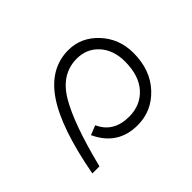

<svg xmlns="http://www.w3.org/2000/svg" viewBox="-64 -738 374 374"><g transform="rotate(-45 123.0 -550.5)"><path d="M11.7 -449.2Q31.2 -554.7 64.5 -603.5Q97.7 -652.3 148.4 -652.3Q183.6 -652.3 209 -625Q234.4 -597.7 234.4 -558.6Q234.4 -511.7 207 -482.4Q179.7 -453.1 140.6 -453.1Q85.9 -453.1 62.5 -503.9L82 -511.7Q97.7 -476.6 140.6 -476.6Q171.9 -476.6 191.4 -498Q210.9 -519.5 210.9 -558.6Q210.9 -589.8 193.4 -609.4Q175.8 -628.9 148.4 -628.9Q105.5 -628.9 80.1 -585.9Q54.7 -543 31.2 -449.2Z"/></g></svg>

Font: 和音 by 宁静之雨，公众号njzyshare
Style: Regular
Weight: 400
Designer: Steve Matteson
Foundry: Ascender Corporation
Version: Version 6.00;June 8, 2018;FontCreator 11.0.0.2388 32-bit